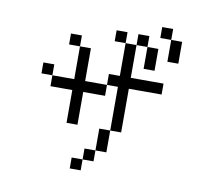

<svg xmlns="http://www.w3.org/2000/svg" viewBox="-92 -915 1183 1082"><g transform="rotate(10 500.0 -374.5)"><path d="M812.5 -437.5V-500H625V-687.5H562.5V-500H500V-437.5H375V-625H312.5V-437.5H187.5V-375H312.5V-187.5H375V-375H500V-437.5H562.5Q562.5 -437.5 562.5 -187.5H500Q500 -187.5 500 -62.5H437.5V0H375V62.5H437.5V0H500V-62.5H562.5Q562.5 -62.5 562.5 -187.5H625Q625 -187.5 625 -437.5ZM187.5 -437.5V-500H125V-437.5ZM312.5 -625V-687.5H250V-625ZM687.5 -687.5Q687.5 -687.5 687.5 -562.5H750Q750 -562.5 750 -687.5ZM562.5 -687.5V-750H500V-687.5ZM625 -687.5H687.5V-750H625ZM812.5 -750Q812.5 -750 812.5 -625H875Q875 -625 875 -750ZM812.5 -750V-812.5H750V-750Z"/></g></svg>

Font: Unifont
Style: Regular
Weight: 500
Version: Version 15.1.04